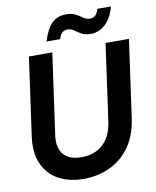

<svg xmlns="http://www.w3.org/2000/svg" viewBox="-97 -966 852 1051"><g transform="rotate(-10 329.5 -440.0)"><path d="M284 12Q205 12 146 -19Q87 -50 58 -113.5Q29 -177 43 -272L103 -700H233L170 -251Q160 -183 191.5 -145Q223 -107 293 -107Q363 -107 410 -148.5Q457 -190 469 -271L529 -700H659L598 -266Q584 -171 538 -109Q492 -47 425.5 -17.5Q359 12 284 12ZM460 -763Q428 -763 407.5 -774.5Q387 -786 371.5 -797.5Q356 -809 336 -809Q300 -809 288 -764H212Q235 -836 265.5 -864Q296 -892 343 -892Q376 -892 396.5 -880.5Q417 -869 433.5 -857.5Q450 -846 469 -846Q505 -846 517 -892H593Q574 -825 538 -794Q502 -763 460 -763Z"/></g></svg>

Font: Host Grotesk
Style: Bold Italic
Weight: 700
Italic angle: -8°
Designer: Doğukan Karapınar
Foundry: Element Type
Version: Version 1.003; ttfautohint (v1.8.4.7-5d5b)